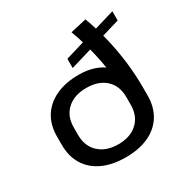

<svg xmlns="http://www.w3.org/2000/svg" viewBox="-173 -896 1011 1047"><g transform="rotate(-30 332.0 -373.0)"><path d="M323 8Q239 8 178.5 -20Q118 -48 85.5 -100.5Q53 -153 53 -226V-277Q53 -350 85.5 -402Q118 -454 179 -482.5Q240 -511 323 -511Q377 -511 420 -496.5Q463 -482 492.5 -455Q522 -428 535 -392L482 -407Q477 -461 466.5 -514.5Q456 -568 441 -622.5Q426 -677 406 -731L507 -754Q536 -675 555 -595Q574 -515 583.5 -435.5Q593 -356 593 -277V-226Q593 -153 560.5 -100.5Q528 -48 467.5 -20Q407 8 323 8ZM323 -74Q399 -74 443.5 -115.5Q488 -157 488 -227V-276Q488 -347 443.5 -387.5Q399 -428 323 -428Q247 -428 202 -387Q157 -346 157 -276V-227Q157 -157 202 -115.5Q247 -74 323 -74ZM314 -617 656 -719V-661L314 -559Z"/></g></svg>

Font: Pathway Extreme Medium
Style: Regular
Weight: 500
Designer: Eduardo Rodriguez Tunni
Foundry: Eduardo Rodriguez Tunni
Version: Version 1.001;gftools[0.9.26]